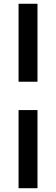

<svg xmlns="http://www.w3.org/2000/svg" viewBox="-20 -870 296 1015"><path d="M178.2 -438H78.1V-850.1H178.2ZM178.2 125H78.1V-288.1H178.2Z"/></svg>

Font: Bruno Ace
Style: Regular
Weight: 400
Designer: Astigmatic (AOETI)
Foundry: Astigmatic (AOETI)
Version: Version 1.000